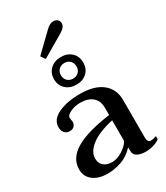

<svg xmlns="http://www.w3.org/2000/svg" viewBox="-227 -1026 982 1133"><g transform="rotate(-30 264.0 -460.0)"><path d="M161 -789 279 -903Q306 -930 330 -930Q349 -930 359 -919.5Q369 -909 369 -895Q369 -868 330 -846L182 -759ZM164 -631Q164 -673 192 -699Q220 -725 264 -725Q308 -725 335.5 -699Q363 -673 363 -631Q363 -589 335.5 -563Q308 -537 264 -537Q220 -537 192 -563Q164 -589 164 -631ZM317 -631Q317 -655 302 -669.5Q287 -684 264 -684Q241 -684 226 -669.5Q211 -655 211 -631Q211 -607 226 -592.5Q241 -578 264 -578Q287 -578 302 -592.5Q317 -607 317 -631ZM26 -96Q26 -171 103 -217.5Q180 -264 340 -286V-334Q340 -384 309.5 -409Q279 -434 228 -434Q191 -434 160.5 -419.5Q130 -405 130 -389Q130 -382 132 -372.5Q134 -363 134 -358Q134 -343 123.5 -331Q113 -319 91 -319Q72 -319 58.5 -333Q45 -347 45 -372Q45 -424 104 -452Q163 -480 252 -480Q351 -480 403.5 -437.5Q456 -395 456 -321V-64Q456 -32 480 -32Q495 -32 517 -40V-19Q499 -5 473 2.5Q447 10 419 10Q388 10 365 -1.5Q342 -13 342 -41V-65Q304 -23 256 -6.5Q208 10 162 10Q100 10 63 -18.5Q26 -47 26 -96ZM340 -109V-250Q241 -228 190.5 -189Q140 -150 140 -105Q140 -72 161 -54Q182 -36 218 -36Q251 -36 287 -58Q323 -80 340 -109Z"/></g></svg>

Font: Taviraj Medium
Style: Regular
Weight: 500
Designer: Katatrad Team
Foundry: CadsonDemak
Version: Version 1.001